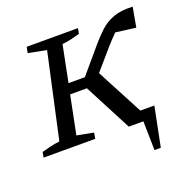

<svg xmlns="http://www.w3.org/2000/svg" viewBox="-122 -650 904 915"><g transform="rotate(-20 330.0 -192.5)"><path d="M0 0 5 -27Q26 -33 49.5 -38.5Q73 -44 97 -47L191 -476L99 -494L105 -524H365L360 -497Q340 -491 317 -485.5Q294 -480 270 -478L233 -293H316L423 -419Q450 -451 479 -478Q508 -505 547 -519.5Q586 -534 645 -531L627 -431L525 -444Q514 -433 501.5 -420Q489 -407 475 -391L386 -288L510 -53H581L541 147H509L506 0H432L307 -240H222L183 -46L267 -30L262 0Z"/></g></svg>

Font: Piazzolla SC
Style: Italic
Weight: 400
Italic angle: -11.3°
Designer: Juan Pablo del Peral
Foundry: Huerta Tipografica
Version: Version 1.330